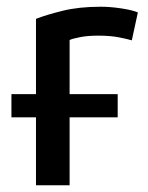

<svg xmlns="http://www.w3.org/2000/svg" viewBox="-20 -551 440 571"><path d="M87 0V-202H14V-271H87V-495Q118 -507 166.5 -519Q215 -531 280 -531Q308 -531 341 -526Q374 -521 390 -514L372 -431Q359 -435 333.5 -440Q308 -445 272 -445Q241 -445 218 -440.5Q195 -436 187 -432V-271H330V-202H187V0Z"/></svg>

Font: Ubuntu Sans Medium
Style: Regular
Weight: 500
Designer: Dalton Maag Ltd
Foundry: Dalton Maag Ltd
Version: Version 1.006; ttfautohint (v1.8.4.7-5d5b)